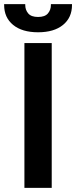

<svg xmlns="http://www.w3.org/2000/svg" viewBox="-52 -908 368 928"><path d="M66 0V-700H198V0ZM132 -752Q55 -752 11.5 -787.5Q-32 -823 -32 -884V-888H70V-884Q70 -860 84.5 -843Q99 -826 132 -826Q165 -826 179.5 -843Q194 -860 194 -884V-888H296V-884Q296 -823 252.5 -787.5Q209 -752 132 -752Z"/></svg>

Font: Space Grotesk Light
Style: Bold
Weight: 700
Version: Version 2.000